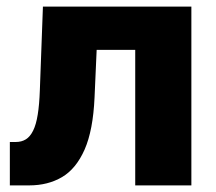

<svg xmlns="http://www.w3.org/2000/svg" viewBox="-20 -561 654 581"><path d="M9.8 0V-131.3H27.3Q45.4 -131.3 58.3 -139.4Q71.3 -147.5 80.3 -165.8Q89.4 -184.1 94.2 -214.4Q99.1 -244.6 100.6 -288.6L109.9 -541H559.1V0H389.2V-410.2H272.5L266.1 -266.1Q261.7 -167 236.1 -108.6Q210.4 -50.3 167.7 -25.1Q125 0 68.4 0Z"/></svg>

Font: Inter 17pt ExtraBold
Style: Regular
Weight: 800
Version: Version 4.001;git-66647c0bb